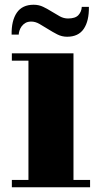

<svg xmlns="http://www.w3.org/2000/svg" viewBox="-20 -729 424 810"><path d="M325 -700H355Q356 -641 333.5 -607.5Q311 -574 263 -574Q241 -574 221.5 -584Q202 -594 183 -606Q164 -618 146.5 -628Q129 -638 112 -638Q97 -638 87 -632Q77 -626 71 -617.5Q65 -609 62 -599.5Q59 -590 59 -583H29Q28 -642 51 -675.5Q74 -709 122 -709Q144 -709 162.5 -700Q181 -691 198.5 -680Q216 -669 232.5 -660Q249 -651 267 -651Q298 -651 311 -665.5Q324 -680 325 -700ZM290 30H360V61H30V30H100V-473H30V-504H290Z"/></svg>

Font: Cafe24 ClassicType
Style: Regular
Weight: 400
Designer: Cafe24 thkim, hmlim, mnelim & 4IR
Foundry: Cafe24
Version: Version 1.000